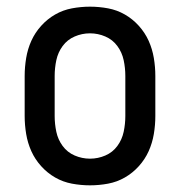

<svg xmlns="http://www.w3.org/2000/svg" viewBox="-20 -548 540 576"><path d="M250 8Q223 8 196 3Q169 -2 145.5 -15.5Q122 -29 103.5 -49.5Q85 -70 74 -94.5Q63 -119 58.5 -146Q54 -173 54 -200V-320Q54 -347 58.5 -374Q63 -401 74 -425.5Q85 -450 103.5 -470.5Q122 -491 145.5 -504.5Q169 -518 196 -523Q223 -528 250 -528Q277 -528 304 -523Q331 -518 354.5 -504.5Q378 -491 396.5 -470.5Q415 -450 426 -425.5Q437 -401 441.5 -374Q446 -347 446 -320V-200Q446 -173 441.5 -146Q437 -119 426 -94.5Q415 -70 396.5 -49.5Q378 -29 354.5 -15.5Q331 -2 304 3Q277 8 250 8ZM250 -72Q274 -72 296 -81.5Q318 -91 332 -110Q346 -129 351 -152.5Q356 -176 356 -200V-320Q356 -344 351 -367.5Q346 -391 332 -410Q318 -429 296 -438.5Q274 -448 250 -448Q226 -448 204 -438.5Q182 -429 168 -410Q154 -391 149 -367.5Q144 -344 144 -320V-200Q144 -176 149 -152.5Q154 -129 168 -110Q182 -91 204 -81.5Q226 -72 250 -72Z"/></svg>

Font: Iosevka Custom Medium
Style: Regular
Weight: 500
Monospace: yes
Designer: Belleve Invis
Foundry: Belleve Invis
Version: Version 32.5.0; ttfautohint (v1.8.4)